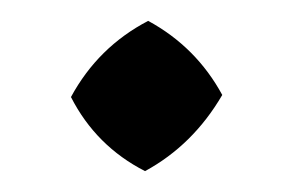

<svg xmlns="http://www.w3.org/2000/svg" viewBox="-20 -396 282 184"><path d="M48 -303Q74 -351 122 -376Q168 -351 193 -305Q165 -257 119 -232Q72 -256 48 -303Z"/></svg>

Font: Brawler
Style: Regular
Weight: 400
Designer: Oleg Frolov, Haley Fiege
Foundry: Oleg Frolov, Haley Fiege
Version: Version 1.101; ttfautohint (v1.8.3)